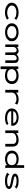

<svg xmlns="http://www.w3.org/2000/svg" viewBox="2938 -3644 873 6790"><g transform="rotate(90 3375.0 -249.5)"><path d="M424 11Q324 11 245.5 -19Q167 -49 122 -103Q77 -157 77 -229Q77 -301 122 -355Q167 -409 245 -439Q323 -469 423 -469Q507 -469 575 -446.5Q643 -424 685 -384L630 -326L623 -319L618 -324Q618 -332 613 -337.5Q608 -343 595 -353Q558 -375 511.5 -384Q465 -393 412 -393Q369 -393 327 -382.5Q285 -372 251 -352Q217 -332 196 -302.5Q175 -273 175 -233Q175 -181 211 -144Q247 -107 305 -87Q363 -67 430 -67Q481 -67 534 -82Q587 -97 623 -126L675 -62Q624 -25 560 -7Q496 11 424 11Z M1123 8Q1028 9 956 -21.5Q884 -52 844 -105.5Q804 -159 804 -230Q804 -301 844 -355Q884 -409 956 -439.5Q1028 -470 1123 -470Q1219 -470 1289.5 -439.5Q1360 -409 1399.5 -355Q1439 -301 1439 -230Q1439 -159 1399.5 -105.5Q1360 -52 1289.5 -22Q1219 8 1123 8ZM1123 -68Q1187 -68 1235.5 -87.5Q1284 -107 1312 -144Q1340 -181 1340 -231Q1340 -282 1312 -318.5Q1284 -355 1235.5 -374.5Q1187 -394 1123 -394Q1060 -394 1010 -374.5Q960 -355 931 -318.5Q902 -282 902 -231Q902 -181 931 -144Q960 -107 1010 -87.5Q1060 -68 1123 -68Z M1552 0V-460H1642V-404Q1662 -431 1699.5 -451Q1737 -471 1782 -471Q1826 -471 1861 -448Q1896 -425 1906 -395Q1925 -425 1967 -448.5Q2009 -472 2060 -471Q2109 -470 2138 -457Q2167 -444 2182 -423Q2197 -402 2202 -378Q2207 -354 2206 -332V0H2115V-306Q2115 -364 2094 -383.5Q2073 -403 2037 -403Q2009 -403 1983.5 -387Q1958 -371 1941.5 -344Q1925 -317 1925 -284V0H1833V-301Q1833 -354 1812 -377.5Q1791 -401 1750 -401Q1729 -401 1704 -386.5Q1679 -372 1661 -346.5Q1643 -321 1643 -288V0Z M2329 167V-460H2424V-380Q2443 -409 2480.5 -429Q2518 -449 2566.5 -459.5Q2615 -470 2668 -470Q2743 -470 2808 -445Q2873 -420 2912 -367.5Q2951 -315 2951 -232Q2951 -170 2927 -124Q2903 -78 2862.5 -48Q2822 -18 2770.5 -3Q2719 12 2665 12Q2585 12 2519 -8Q2453 -28 2425 -61V167ZM2643 -65Q2681 -65 2718 -72.5Q2755 -80 2786 -98Q2817 -116 2835.5 -148.5Q2854 -181 2854 -231Q2854 -284 2828.5 -319.5Q2803 -355 2759 -373Q2715 -391 2659 -393Q2617 -395 2575.5 -386Q2534 -377 2499.5 -356Q2465 -335 2444.5 -301Q2424 -267 2424 -217Q2426 -164 2457.5 -130.5Q2489 -97 2538.5 -81Q2588 -65 2643 -65Z M3159 -460H3258L3256 -374Q3276 -405 3314.5 -426.5Q3353 -448 3399.5 -459.5Q3446 -471 3492 -471Q3548 -471 3597 -457.5Q3646 -444 3682 -418L3639 -346L3634 -337L3627 -342Q3625 -349 3620.5 -354.5Q3616 -360 3602 -369Q3572 -383 3543 -389Q3514 -395 3481 -395Q3444 -395 3404.5 -386.5Q3365 -378 3331 -359Q3297 -340 3276.5 -310.5Q3256 -281 3256 -239V1H3159Z M4159 10Q4059 10 3981.5 -17.5Q3904 -45 3860 -98Q3816 -151 3816 -227Q3816 -305 3859.5 -359.5Q3903 -414 3976.5 -442.5Q4050 -471 4140 -471Q4221 -471 4286.5 -445.5Q4352 -420 4390.5 -370Q4429 -320 4429 -246Q4429 -237 4428 -228Q4427 -219 4426 -210H3907Q3912 -157 3949.5 -125Q3987 -93 4044 -78.5Q4101 -64 4163 -64Q4215 -64 4263 -74.5Q4311 -85 4345 -109L4408 -61Q4364 -25 4300 -7.5Q4236 10 4159 10ZM3911 -280H4333Q4332 -319 4303.5 -345.5Q4275 -372 4230 -386Q4185 -400 4132 -400Q4083 -400 4036 -388Q3989 -376 3954.5 -349.5Q3920 -323 3911 -280Z M4592 0V-460H4686V-377Q4716 -416 4781.5 -443.5Q4847 -471 4940 -471Q5005 -471 5055 -449.5Q5105 -428 5134.5 -384Q5164 -340 5164 -270V0H5069V-267Q5069 -334 5028.5 -363Q4988 -392 4909 -392Q4851 -392 4800 -376Q4749 -360 4717.5 -330.5Q4686 -301 4686 -259V0Z M5602 10Q5546 10 5493.5 -5Q5441 -20 5399 -50Q5357 -80 5332 -125.5Q5307 -171 5307 -231Q5307 -295 5333 -340.5Q5359 -386 5402 -415Q5445 -444 5498.5 -458Q5552 -472 5608 -472Q5689 -472 5744.5 -449Q5800 -426 5823 -391V-666H5926V-659Q5920 -653 5918.5 -645.5Q5917 -638 5917 -622V-70Q5917 -52 5919 -35Q5921 -18 5930 0H5831Q5823 -17 5821 -33Q5819 -49 5819 -67Q5792 -31 5735 -10.5Q5678 10 5602 10ZM5620 -67Q5722 -67 5771 -108.5Q5820 -150 5820 -232Q5820 -313 5765 -354.5Q5710 -396 5612 -396Q5551 -396 5503.5 -378.5Q5456 -361 5429 -326Q5402 -291 5402 -239Q5402 -155 5463 -111Q5524 -67 5620 -67Z M6381 10Q6285 10 6216 -8Q6147 -26 6088 -65L6144 -138L6151 -146L6156 -141Q6157 -133 6161.5 -127.5Q6166 -122 6179 -112Q6215 -90 6263 -77.5Q6311 -65 6384 -65Q6469 -65 6520 -81.5Q6571 -98 6571 -126Q6571 -145 6552.5 -157Q6534 -169 6492.5 -179Q6451 -189 6381 -202Q6252 -223 6186.5 -254Q6121 -285 6121 -346Q6121 -400 6186.5 -435.5Q6252 -471 6378 -471Q6446 -471 6494.5 -462.5Q6543 -454 6580.5 -437.5Q6618 -421 6652 -396L6594 -338L6587 -331L6582 -336Q6582 -345 6576.5 -349.5Q6571 -354 6558 -363Q6489 -398 6381 -398Q6306 -398 6260.5 -385.5Q6215 -373 6215 -350Q6215 -324 6264 -308.5Q6313 -293 6428 -273Q6556 -251 6610 -218.5Q6664 -186 6664 -132Q6664 -69 6593 -29.5Q6522 10 6381 10Z"/></g></svg>

Font: Inconsolata ExtraExpanded Medium
Style: Regular
Weight: 500
Width: 8
Monospace: yes
Designer: Raph Levien, Cyreal, Brenton Simpson
Foundry: Raph Levien, Cyreal, Google
Version: Version 3.001; ttfautohint (v1.8.2.53-6de2)